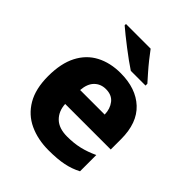

<svg xmlns="http://www.w3.org/2000/svg" viewBox="-214 -895 1034 1034"><g transform="rotate(45 303.5 -378.0)"><path d="M310 -559Q427 -559 495 -495.5Q563 -432 563 -309V-230H216Q219 -177 252 -145Q285 -113 348 -113Q399 -113 441.5 -123Q484 -133 529 -154V-30Q489 -9 443 0.5Q397 10 329 10Q247 10 182.5 -20Q118 -50 81.5 -112.5Q45 -175 45 -271Q45 -368 78 -432Q111 -496 171 -527.5Q231 -559 310 -559ZM315 -442Q276 -442 250 -416.5Q224 -391 220 -340H407Q406 -383 383 -412.5Q360 -442 315 -442ZM331 -766Q347 -744 369 -716.5Q391 -689 413.5 -663.5Q436 -638 452 -620V-606H340Q320 -619 293 -638.5Q266 -658 237.5 -680Q209 -702 184 -722Q159 -742 143 -756V-766Z"/></g></svg>

Font: Noto Sans Thai Looped ExtraBold
Style: Regular
Weight: 800
Designer: Sasikarn Vongin, Ben Mitchell
Foundry: The Fontpad Ltd
Version: Version 1.001; ttfautohint (v1.8.4.7-5d5b)